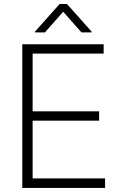

<svg xmlns="http://www.w3.org/2000/svg" viewBox="-20 -925 596 945"><path d="M89.8 -707H490.2V-661.1H140.6V-377H467.8V-331.1H140.6V-46.9H497.1V0H89.8ZM291 -867.2 201.2 -765.6H152.3V-769.5L273.4 -905.3H309.6L430.7 -769.5V-765.6H380.9Z"/></svg>

Font: Pretendard JP ExtraLight
Style: Regular
Weight: 200
Designer: Base glyphs from Inter by Rasmus Andersson; Hangeul glyphs from Noto Sans CJK(Source Han Sans) by Jang Soo-young and Kan
Foundry: Kil Hyung-jin
Version: Version 1.309